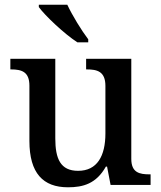

<svg xmlns="http://www.w3.org/2000/svg" viewBox="-20 -786 684 816"><path d="M309 -606H355V-619C326 -657 287 -721 266 -766H145V-756C170 -721 253 -642 309 -606ZM269 10C333 10 389 -5 430 -78H435L450 0H620V-45H616C573 -45 538 -52 538 -111V-536H346V-491H349C392 -491 428 -483 428 -421V-219C428 -123 393 -60 312 -60C237 -60 215 -111 215 -198V-536H24V-491H27C72 -491 105 -481 105 -422V-187C105 -50 163 10 269 10Z"/></svg>

Font: Noto Serif Vithkuqi Medium
Style: Regular
Weight: 500
Version: Version 1.005